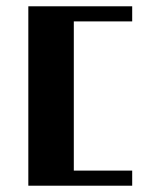

<svg xmlns="http://www.w3.org/2000/svg" viewBox="-20 -590 510 610"><path d="M70 -570H400V-522H214.5V-48H400V0H70Z"/></svg>

Font: Facade Sud
Style: Regular
Weight: 100
Designer: Éléonore Fines
Foundry: Velvetyne Type Foundry
Version: Version 1.001;Glyphs 3.2 (3202)